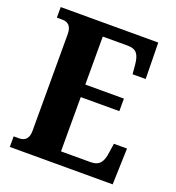

<svg xmlns="http://www.w3.org/2000/svg" viewBox="-130 -818 842 921"><g transform="rotate(20 291.0 -357.0)"><path d="M23 0H548L554 -185H487L480 -138C474 -90 458 -64 412 -64H261V-341H458V-405H261V-650H388C434 -650 448 -627 453 -576L457 -529H524L521 -714H23V-660H51C79 -660 99 -645 99 -604V-109C99 -69 79 -54 51 -54H23Z"/></g></svg>

Font: Noto Serif Condensed ExtraBold
Style: Regular
Weight: 800
Width: 3
Designer: Monotype Design Team
Foundry: Monotype Imaging Inc.
Version: Version 2.013